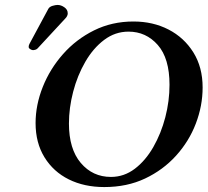

<svg xmlns="http://www.w3.org/2000/svg" viewBox="-20 -745 840 777"><path d="M402 12Q321 12 258.5 -19Q196 -50 160 -108.5Q124 -167 124 -247Q124 -320 153 -393Q182 -466 235 -526Q288 -586 360.5 -622Q433 -658 520 -658Q599 -658 662 -625.5Q725 -593 762.5 -533Q800 -473 800 -391Q800 -317 772.5 -245Q745 -173 692.5 -115Q640 -57 567 -22.5Q494 12 402 12ZM500 -617Q446 -617 401.5 -583.5Q357 -550 325 -494.5Q293 -439 276 -373.5Q259 -308 259 -245Q259 -142 307 -85.5Q355 -29 429 -29Q482 -29 525.5 -62Q569 -95 600.5 -150Q632 -205 649 -270.5Q666 -336 666 -402Q666 -509 618.5 -563Q571 -617 500 -617ZM213 -725Q227 -725 240.5 -715.5Q254 -706 254 -692V-688Q252 -678 245 -671L132 -549Q128 -545 122.5 -543.5Q117 -542 114 -542Q109 -542 102.5 -546Q96 -550 96 -555Q96 -561 99 -567L176 -710Q181 -718 193 -721.5Q205 -725 213 -725Z"/></svg>

Font: Libertinus Serif Semibold Italic
Style: Regular
Weight: 600
Italic angle: -11.5°
Designer: Philipp H. Poll, Khaled Hosny
Foundry: Caleb Maclennan
Version: Version 7.051;RELEASE